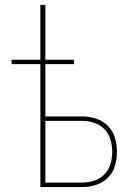

<svg xmlns="http://www.w3.org/2000/svg" viewBox="-20 -755 540 775"><path d="M143 0V-496H27V-514H143V-735H163V-514H279V-496H163V-285H312Q341 -285 368.5 -276Q396 -267 416 -246.5Q436 -226 444 -198.5Q452 -171 452 -142Q452 -114 444 -86Q436 -58 416 -38Q396 -18 368.5 -9Q341 0 312 0ZM163 -18H312Q337 -18 361 -26Q385 -34 402 -51.5Q419 -69 426 -93.5Q433 -118 433 -142Q433 -167 426 -191Q419 -215 402 -233Q385 -251 361 -259Q337 -267 312 -267H163Z"/></svg>

Font: Iosevka SS18 Thin
Style: Regular
Weight: 100
Monospace: yes
Designer: Belleve Invis
Foundry: Belleve Invis
Version: Version 25.1.1; ttfautohint (v1.8.4)